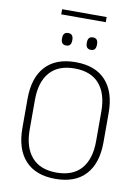

<svg xmlns="http://www.w3.org/2000/svg" viewBox="-100 -992 777 1068"><g transform="rotate(10 288.5 -458.0)"><path d="M162.5 -897V-926H414V-897ZM288.5 10Q177 10 118.2 -54Q59.5 -118 59.5 -237V-402Q59.5 -521 118.2 -585Q177 -649 288.5 -649Q400 -649 458.8 -585Q517.5 -521 517.5 -402V-237Q517.5 -118 458.8 -54Q400 10 288.5 10ZM288.5 -25.5Q381 -25.5 428.5 -80.2Q476 -135 476 -236V-403.5Q476 -504.5 428.5 -559Q381 -613.5 288.5 -613.5Q196.5 -613.5 148.8 -559Q101 -504.5 101 -403.5V-236Q101 -135 148.8 -80.2Q196.5 -25.5 288.5 -25.5ZM219 -731Q204.5 -731 197.2 -739.5Q190 -748 190 -765V-768Q190 -784.5 197.2 -793Q204.5 -801.5 219 -801.5Q234 -801.5 241 -793Q248 -784.5 248 -768V-765Q248 -748 241 -739.5Q234 -731 219 -731ZM359 -731Q344.5 -731 337.2 -739.5Q330 -748 330 -765V-768Q330 -784.5 337.2 -793Q344.5 -801.5 359 -801.5Q373.5 -801.5 380.5 -793Q387.5 -784.5 387.5 -768V-765Q387.5 -748 380.5 -739.5Q373.5 -731 359 -731Z"/></g></svg>

Font: Anek Latin ExtraLight
Style: Regular
Weight: 250
Designer: Yesha Goshar
Foundry: Ek Type
Version: Version 1.003